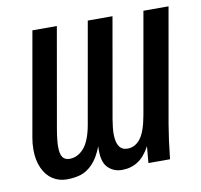

<svg xmlns="http://www.w3.org/2000/svg" viewBox="-67 -621 734 700"><g transform="rotate(-10 300.0 -271.0)"><path d="M509 0H429L434.5 -61.5Q415 -25 389.2 -8.5Q363.5 8 330.5 8Q298 8 277 -14.5Q256 -37 259.5 -92Q243.5 -51 222.5 -29.2Q201.5 -7.5 178.2 -0.2Q155 7 126 7Q97 7 74 -8Q51 -23 37.8 -52Q24.5 -81 24.5 -120.5Q24.5 -143.5 28.5 -165L96.5 -550H187L122 -180Q115 -139 115 -115.5Q115 -89 123.2 -77Q131.5 -65 149 -65Q179 -65 202 -91Q225 -117 235.5 -176L301.5 -550H393L328 -180Q322.5 -147 322.5 -126.5Q322.5 -65 363.5 -65Q392 -65 411.5 -90.5Q431 -116 441.5 -176L507.5 -550H600.5L526 -127Q516.5 -71.5 509 0Z"/></g></svg>

Font: JuliaMono Italic
Style: Regular
Weight: 400
Italic angle: -9°
Monospace: yes
Designer: cormullion
Foundry: corm
Version: Version 0.049; ttfautohint (v1.8.4)